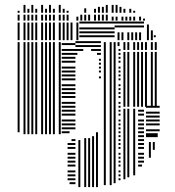

<svg xmlns="http://www.w3.org/2000/svg" viewBox="-20 -548 714 784"><path d="M60 -8H52V-376H60ZM84 0H76V-376H84ZM100 0H92V-376H100ZM116 0H108V-376H116ZM132 0H124V-376H132ZM156 0H148V-376H156ZM172 0H164V-376H172ZM188 0H180V-376H188ZM204 0H196V-376H204ZM228 0H220V-376H228ZM288 204H264V196H288ZM288 188H256V180H288ZM288 172H256V164H288ZM288 156H256V148H288ZM288 132H256V124H288ZM288 116H256V108H288ZM288 100H256V92H288ZM288 84H256V76H288ZM288 60H256V52H288ZM288 44H256V36H288ZM288 28H272V20H288ZM264 -4H232V-12H264ZM288 -20H232V-28H288ZM288 -36H232V-44H288ZM288 -52H232V-60H288ZM288 -76H232V-84H288ZM288 -92H232V-100H288ZM288 -108H232V-116H288ZM288 -124H232V-132H288ZM288 -148H232V-156H288ZM288 -164H232V-172H288ZM288 -180H232V-188H288ZM288 -196H232V-204H288ZM288 -220H232V-228H288ZM288 -236H232V-244H288ZM288 -252H232V-260H288ZM288 -268H232V-276H288ZM288 -292H232V-300H288ZM288 -308H232V-316H288ZM288 -324H232V-332H288ZM288 -340H232V-348H288ZM288 -364H232V-372H288ZM308 216H300V24H308ZM332 216H324V16H332ZM348 216H340V16H348ZM364 216H356V8H364ZM380 216H372V-8H380ZM392 -228H384V-236H392ZM392 -252H384V-260H392ZM392 -268H384V-276H392ZM392 -284H384V-292H392ZM392 -300H384V-308H392ZM296 -324H288V-332H296ZM392 -324H376V-332H392ZM320 -340H288V-348H320ZM392 -340H352V-348H392ZM392 -356H288V-364H392ZM392 -372H288V-380H392ZM412 208H404V-360H412ZM436 208H428V-360H436ZM452 200H444V-360H452ZM472 188H464V180H472ZM472 172H464V164H472ZM472 156H464V148H472ZM472 132H464V124H472ZM472 116H464V108H472ZM472 100H464V92H472ZM472 84H464V76H472ZM472 60H464V52H472ZM472 44H464V36H472ZM472 28H464V20H472ZM472 12H464V4H472ZM472 -4H464V-12H472ZM472 -20H464V-28H472ZM472 -36H464V-44H472ZM472 -52H464V-60H472ZM472 -76H464V-84H472ZM472 -92H464V-100H472ZM472 -108H464V-116H472ZM472 -124H464V-132H472ZM472 -148H464V-156H472ZM472 -164H464V-172H472ZM472 -180H464V-188H472ZM472 -196H464V-204H472ZM472 -220H464V-228H472ZM472 -236H464V-244H472ZM472 -252H464V-260H472ZM472 -268H464V-276H472ZM472 -292H464V-300H472ZM472 -308H464V-316H472ZM472 -324H464V-332H472ZM472 -340H464V-348H472ZM412 -360H404V-376H412ZM436 -360H428V-376H436ZM452 -360H444V-376H452ZM468 -360H460V-376H468ZM492 184H484V-104H492ZM508 176H500V-104H508ZM532 168H524V-104H532ZM560 132H544V124H560ZM568 116H544V108H568ZM568 100H544V92H568ZM568 84H544V76H568ZM568 60H544V52H568ZM568 44H544V36H568ZM568 28H544V20H568ZM568 12H544V4H568ZM568 -4H544V-12H568ZM568 -20H544V-28H568ZM568 -36H544V-44H568ZM568 -52H544V-60H568ZM568 -76H544V-84H568ZM568 -92H544V-100H568ZM596 96H588V32H596ZM612 64H604V32H612ZM624 12H576V4H624ZM624 4H576V-4H624ZM632 -12H576V-20H632ZM632 -36H576V-44H632ZM632 -52H576V-60H632ZM632 -68H576V-76H632ZM632 -84H576V-92H632ZM632 -108H576V-116H632ZM492 -112H484V-336H492ZM508 -112H500V-336H508ZM532 -112H524V-336H532ZM548 -112H540V-336H548ZM564 -112H556V-336H564ZM580 -112H572V-336H580ZM604 -112H596V-336H604ZM620 -112H612V-336H620ZM492 -344H484V-376H492ZM508 -344H500V-376H508ZM532 -344H524V-376H532ZM548 -344H540V-376H548ZM564 -344H556V-376H564ZM580 -344H572V-376H580ZM604 -344H596V-376H604ZM620 -344H612V-376H620ZM60 -384H52V-456H60ZM84 -384H76V-456H84ZM100 -384H92V-456H100ZM116 -384H108V-456H116ZM132 -384H124V-456H132ZM156 -384H148V-456H156ZM172 -384H164V-456H172ZM188 -384H180V-456H188ZM204 -384H196V-456H204ZM228 -384H220V-456H228ZM244 -384H236V-456H244ZM260 -384H252V-456H260ZM276 -384H268V-456H276ZM300 -384H292V-456H300ZM448 -396H304V-404H448ZM448 -412H304V-420H448ZM448 -428H304V-436H448ZM448 -452H304V-460H448ZM468 -384H460V-416H468ZM484 -384H476V-416H484ZM508 -384H500V-416H508ZM524 -384H516V-416H524ZM540 -384H532V-416H540ZM556 -384H548V-416H556ZM568 -436H448V-444H568ZM568 -452H448V-460H568ZM588 -384H580V-440H588ZM604 -384H596V-424H604ZM616 -396H608V-404H616ZM588 -440H580V-448H588ZM60 -464H52V-488H60ZM84 -464H76V-488H84ZM100 -464H92V-488H100ZM116 -464H108V-488H116ZM132 -464H124V-488H132ZM156 -464H148V-488H156ZM172 -464H164V-488H172ZM188 -464H180V-488H188ZM204 -464H196V-488H204ZM228 -464H220V-488H228ZM244 -464H236V-488H244ZM260 -464H252V-488H260ZM300 -464H292V-480H300ZM316 -464H308V-488H316ZM332 -464H324V-488H332ZM348 -464H340V-488H348ZM372 -464H364V-488H372ZM388 -464H380V-488H388ZM404 -464H396V-488H404ZM420 -464H412V-488H420ZM444 -464H436V-480H444ZM460 -464H452V-480H460ZM484 -464H476V-480H484ZM500 -464H492V-480H500ZM516 -464H508V-480H516ZM532 -464H524V-480H532ZM556 -464H548V-480H556ZM572 -464H564V-472H572ZM60 -496H52V-504H60ZM84 -496H76V-512H84ZM100 -496H92V-512H100ZM116 -496H108V-512H116ZM132 -496H124V-512H132ZM156 -496H148V-512H156ZM172 -496H164V-512H172ZM188 -496H180V-512H188ZM204 -496H196V-512H204ZM228 -496H220V-512H228ZM244 -496H236V-512H244ZM260 -496H252V-504H260ZM332 -496H324V-514H332ZM372 -496H364V-512H372ZM388 -496H380V-512H388ZM404 -496H396V-512H404ZM420 -496H412V-512H420ZM444 -496H436V-512H444ZM460 -496H452V-512H460ZM476 -496H468V-512H476ZM492 -496H484V-512H492ZM516 -496H508V-512H516ZM532 -496H524V-504H532ZM84 -512H76V-528H84ZM116 -512H108V-528H116ZM156 -512H148V-528H156ZM188 -512H180V-528H188ZM228 -512H220V-528H228ZM388 -512H380V-520H388ZM404 -512H396V-520H404ZM420 -512H412V-528H420ZM444 -512H436V-528H444ZM460 -512H452V-528H460ZM476 -512H468V-520H476Z"/></svg>

Font: Rubik Lines
Style: Regular
Weight: 400
Designer: Hubert and Fischer, NaN
Foundry: Hubert and Fischer, NaN
Version: Version 2.201